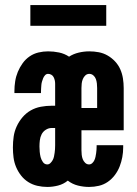

<svg xmlns="http://www.w3.org/2000/svg" viewBox="-20 -731 540 759"><path d="M167 8Q147 8 127.5 3.5Q108 -1 91.5 -11.5Q75 -22 63 -37.5Q51 -53 43.5 -71Q36 -89 33.5 -108.5Q31 -128 31 -148Q31 -170 34 -191Q37 -212 46 -231.5Q55 -251 69 -267.5Q83 -284 101.5 -294.5Q120 -305 141.5 -309Q163 -313 184 -313H198V-400Q198 -407 196.5 -413.5Q195 -420 192 -426Q189 -432 183 -435.5Q177 -439 170 -439Q163 -439 158 -433.5Q153 -428 150.5 -421.5Q148 -415 146 -408.5Q144 -402 143.5 -395Q143 -388 142.5 -381Q142 -374 142 -367V-363H37V-371Q37 -390 40 -409.5Q43 -429 50.5 -447Q58 -465 69.5 -481Q81 -497 97 -508Q113 -519 132 -523.5Q151 -528 170 -528Q192 -528 213.5 -523.5Q235 -519 253 -507Q270 -518 291 -523Q312 -528 333 -528Q352 -528 370.5 -524.5Q389 -521 405.5 -511.5Q422 -502 435 -488Q448 -474 455.5 -457Q463 -440 466 -421Q469 -402 469 -383V-216H302V-137Q302 -128 303 -119Q304 -110 307 -102Q310 -94 316.5 -87.5Q323 -81 332 -81Q339 -81 344.5 -86Q350 -91 353 -97.5Q356 -104 357.5 -111Q359 -118 360 -125Q361 -132 361.5 -139Q362 -146 362 -153V-157H467V-149Q467 -129 463.5 -110Q460 -91 453 -73Q446 -55 434 -39Q422 -23 406 -12Q390 -1 371 3.5Q352 8 332 8Q310 8 288 2.5Q266 -3 248 -17Q231 -3 209.5 2.5Q188 8 167 8ZM302 -304H364V-383Q364 -392 363 -401Q362 -410 359 -418.5Q356 -427 349 -433Q342 -439 333 -439Q324 -439 317.5 -433Q311 -427 307.5 -418.5Q304 -410 303 -401Q302 -392 302 -383ZM167 -81Q174 -81 179.5 -86.5Q185 -92 188.5 -98.5Q192 -105 193.5 -112.5Q195 -120 196 -127Q197 -134 197.5 -141.5Q198 -149 198 -157V-225H184Q172 -225 161 -218Q150 -211 144.5 -200Q139 -189 137.5 -176.5Q136 -164 136 -152Q136 -142 137 -131Q138 -120 140.5 -110Q143 -100 149.5 -90.5Q156 -81 167 -81ZM100 -629V-711H400V-629Z"/></svg>

Font: Iosevka Extrabold
Style: Regular
Weight: 800
Monospace: yes
Designer: Belleve Invis
Foundry: Belleve Invis
Version: Version 32.5.0; ttfautohint (v1.8.4)